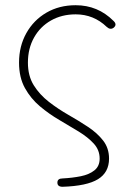

<svg xmlns="http://www.w3.org/2000/svg" viewBox="-20 -509 522 736"><path d="M87 -269Q87 -218 109.5 -182Q132 -146 167.5 -118.5Q203 -91 242.5 -68.5Q282 -46 317.5 -22.5Q353 1 375.5 30Q398 59 398 99Q398 152 355.5 178Q313 204 220 207Q200 207 200 191Q200 175 220 175Q258 173 290 166.5Q322 160 342 144Q362 128 362 99Q362 66 339.5 41.5Q317 17 282 -4.5Q247 -26 207.5 -49Q168 -72 133 -101.5Q98 -131 75.5 -171.5Q53 -212 53 -269Q53 -332 81 -382Q109 -432 158 -460.5Q207 -489 270 -489Q355 -489 415 -429Q430 -415 416 -403Q403 -393 389 -406Q339 -454 270 -454Q217 -454 175.5 -430.5Q134 -407 110.5 -365Q87 -323 87 -269Z"/></svg>

Font: Zen Maru Gothic Light
Style: Regular
Weight: 300
Designer: Yoshimichi Ohira
Foundry: Positype
Version: Version 1.001